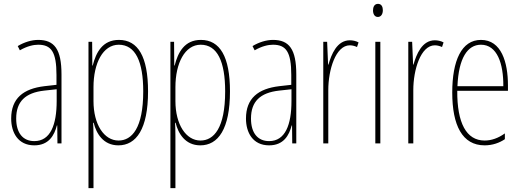

<svg xmlns="http://www.w3.org/2000/svg" viewBox="-20 -744 2701 996"><path d="M178 -537C144 -537 105 -525 72 -505L83 -483C121 -505 154 -512 178 -512C246 -512 273 -475 273 -355V-304L211 -297C101 -284 38 -234 38 -129C38 -57 73 10 158 10C234 10 262 -43 275 -93H277L278 0H299V-358C299 -489 262 -537 178 -537ZM210 -274 274 -281V-220C274 -97 242 -12 158 -12C99 -12 64 -54 64 -129C64 -217 111 -263 210 -274Z M597 -537C512 -537 478 -472 461 -404H459L458 -527H439V232H465V-36C465 -68 464 -95 463 -107H466C479 -53 515 10 594 10C687 10 748 -75 748 -270C748 -450 696 -537 597 -537ZM596 -512C683 -512 723 -424 723 -270C723 -79 664 -15 595 -15C520 -15 465 -98 465 -220V-292C465 -416 514 -512 596 -512Z M1022 -537C937 -537 903 -472 886 -404H884L883 -527H864V232H890V-36C890 -68 889 -95 888 -107H891C904 -53 940 10 1019 10C1112 10 1173 -75 1173 -270C1173 -450 1121 -537 1022 -537ZM1021 -512C1108 -512 1148 -424 1148 -270C1148 -79 1089 -15 1020 -15C945 -15 890 -98 890 -220V-292C890 -416 939 -512 1021 -512Z M1396 -537C1362 -537 1323 -525 1290 -505L1301 -483C1339 -505 1372 -512 1396 -512C1464 -512 1491 -475 1491 -355V-304L1429 -297C1319 -284 1256 -234 1256 -129C1256 -57 1291 10 1376 10C1452 10 1480 -43 1493 -93H1495L1496 0H1517V-358C1517 -489 1480 -537 1396 -537ZM1428 -274 1492 -281V-220C1492 -97 1460 -12 1376 -12C1317 -12 1282 -54 1282 -129C1282 -217 1329 -263 1428 -274Z M1795 -535C1728 -535 1699 -462 1684 -409H1682L1677 -527H1657V0H1683V-277C1683 -381 1721 -509 1795 -509C1809 -509 1824 -504 1832 -500L1840 -524C1826 -532 1808 -535 1795 -535Z M1941 -724C1921 -724 1915 -706 1915 -690C1915 -672 1923 -656 1940 -656C1956 -656 1966 -670 1966 -691C1966 -707 1960 -724 1941 -724ZM1953 -527H1927V0H1953Z M2236 -535C2169 -535 2140 -462 2125 -409H2123L2118 -527H2098V0H2124V-277C2124 -381 2162 -509 2236 -509C2250 -509 2265 -504 2273 -500L2281 -524C2267 -532 2249 -535 2236 -535Z M2475 -537C2374 -537 2326 -429 2326 -264C2326 -94 2378 10 2494 10C2535 10 2571 -3 2599 -22V-52C2564 -27 2529 -15 2494 -15C2399 -15 2351 -106 2352 -273H2615V-301C2615 -421 2581 -537 2475 -537ZM2475 -512C2559 -512 2592 -414 2591 -297H2353C2359 -442 2405 -512 2475 -512Z"/></svg>

Font: Noto Sans Bengali ExtraCondensed Thin
Style: Regular
Weight: 100
Width: 2
Designer: Joana Ranito - Universal Thirst; Jelle Bosma - Monotype Design Team
Foundry: Universal Thirst ehf.
Version: Version 3.000